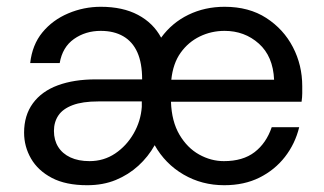

<svg xmlns="http://www.w3.org/2000/svg" viewBox="-20 -534 954 566"><path d="M237 12Q174 12 133 -9.5Q92 -31 71.5 -66.5Q51 -102 51 -143Q51 -194 77 -229.5Q103 -265 150.5 -282.5Q198 -300 262 -300H399Q399 -348 385 -379.5Q371 -411 343.5 -427Q316 -443 277 -443Q232 -443 198 -419Q164 -395 156 -348H69Q75 -402 105 -438.5Q135 -475 181 -494.5Q227 -514 277 -514Q342 -514 387 -490Q432 -466 455 -423Q487 -467 535.5 -490.5Q584 -514 642 -514Q714 -514 765 -481Q816 -448 843.5 -395Q871 -342 871 -280Q871 -270 871 -259Q871 -248 869 -234H484Q486 -176 509 -137Q532 -98 567 -78.5Q602 -59 640 -59Q696 -59 730.5 -85.5Q765 -112 781 -159H862Q850 -110 820 -71.5Q790 -33 745 -10.5Q700 12 641 12Q575 12 521 -19.5Q467 -51 436 -106Q417 -72 388 -45.5Q359 -19 321.5 -3.5Q284 12 237 12ZM244 -59Q286 -59 319.5 -81.5Q353 -104 374 -140.5Q395 -177 398 -219V-235H270Q223 -235 194 -224Q165 -213 152 -193.5Q139 -174 139 -148Q139 -121 151.5 -101Q164 -81 187.5 -70Q211 -59 244 -59ZM485 -299H788Q785 -368 743 -405.5Q701 -443 642 -443Q603 -443 569 -426.5Q535 -410 512.5 -378.5Q490 -347 485 -299Z"/></svg>

Font: DM Sans 16pt
Style: Regular
Weight: 400
Version: Version 4.004;gftools[0.9.30]